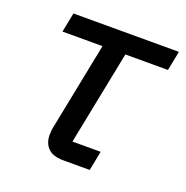

<svg xmlns="http://www.w3.org/2000/svg" viewBox="-100 -610 680 703"><g transform="rotate(20 240.5 -259.0)"><path d="M220 0Q178 0 159 -19.5Q140 -39 140 -71Q140 -79 141 -88.5Q142 -98 144 -106L211 -442H55L70 -518H481L466 -442H300L227 -76H337L322 0Z"/></g></svg>

Font: IBM Plex Sans Text
Style: Italic
Weight: 450
Italic angle: -11°
Designer: Mike Abbink, Paul van der Laan, Pieter van Rosmalen
Foundry: Bold Monday
Version: Version 3.005